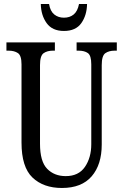

<svg xmlns="http://www.w3.org/2000/svg" viewBox="-20 -925 613 955"><path d="M288 10Q196 10 141.5 -42Q87 -94 87 -216V-605Q87 -649 69 -661Q51 -673 23 -673H12V-714H253V-673H243Q215 -673 197 -660.5Q179 -648 179 -601V-210Q179 -122 214.5 -85.5Q250 -49 307 -49Q371 -49 402.5 -95Q434 -141 434 -208V-605Q434 -649 417 -661Q400 -673 371 -673H361V-714H561V-673H550Q522 -673 504 -660.5Q486 -648 486 -601V-206Q486 -106 436 -48Q386 10 288 10ZM298 -771Q240 -771 212 -810Q184 -849 183 -905H224Q230 -869 250 -853Q270 -837 298 -837Q327 -837 346.5 -853Q366 -869 373 -905H413Q412 -849 384.5 -810Q357 -771 298 -771Z"/></svg>

Font: Noto Serif Thai ExtraCondensed
Style: Regular
Weight: 400
Width: 2
Designer: Monotype Design Team
Foundry: Monotype Imaging Inc.
Version: Version 2.002; ttfautohint (v1.8.4.7-5d5b)